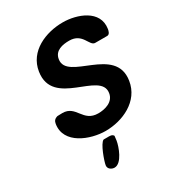

<svg xmlns="http://www.w3.org/2000/svg" viewBox="-222 -840 1097 1208"><g transform="rotate(-30 326.0 -236.5)"><path d="M209 200C205 225 229 241 251 241C304 241 340 139 346 100C347 95 349 72 350 67C341 51 322 53 305 53H279C251 64 213 173 209 200ZM67 -182C46 -48 207 13 318 13C441 13 582 -49 603 -187C640 -423 264 -378 287 -525C296 -584 354 -594 402 -594C499 -594 496 -500 537 -500H624C643 -500 648 -524 650 -536C670 -664 526 -714 424 -714C301 -714 161 -657 140 -520C103 -278 478 -332 455 -183C446 -122 380 -106 333 -106C221 -106 237 -221 137 -221C132 -221 106 -220 101 -220C79 -214 70 -202 67 -182Z"/></g></svg>

Font: Asimov Print
Style: CIt
Weight: 500
Designer: Google
Version: Version 2.000980: 2014